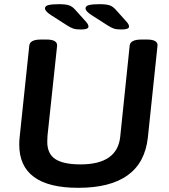

<svg xmlns="http://www.w3.org/2000/svg" viewBox="-20 -891 806 918"><path d="M354 7Q72 7 72 -200Q72 -209 72.5 -218Q73 -227 74 -236L120 -673Q123 -702 176 -702H202Q255 -702 253 -672L207 -241Q206 -229 206 -213Q206 -155 245 -130Q284 -105 365 -105Q542 -105 555 -239L600 -673Q603 -702 657 -702H682Q736 -702 733 -672L687 -234Q661 7 354 7ZM367 -750Q343 -750 330 -754.5Q317 -759 300 -770L225 -818Q195 -837 195 -851Q195 -863 212.5 -867Q230 -871 262 -871Q294 -871 310 -865.5Q326 -860 340 -844L393 -785Q403 -773 403 -764Q403 -750 367 -750ZM561 -750Q537 -750 524 -754.5Q511 -759 494 -770L419 -818Q389 -837 389 -851Q389 -863 406.5 -867Q424 -871 456 -871Q488 -871 504 -865.5Q520 -860 534 -844L587 -785Q597 -773 597 -764Q597 -750 561 -750Z"/></svg>

Font: Asap Semi Expanded Semi Expanded SemiBold
Style: Italic
Weight: 600
Width: 6
Italic angle: -6°
Designer: Pablo Cosgaya
Foundry: Omnibus-Type
Version: Version 3.001; ttfautohint (v1.8.4.7-5d5b)